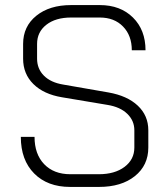

<svg xmlns="http://www.w3.org/2000/svg" viewBox="-20 -728 660 756"><path d="M62 -189H116Q116 -121 154 -81.5Q192 -42 257 -42H369Q432 -42 470.5 -71Q509 -100 509 -147V-215Q509 -253 481 -280Q453 -307 403 -315L224 -345Q152 -357 111.5 -397Q71 -437 71 -497V-555Q71 -624 123 -666Q175 -708 260 -708H373Q454 -708 503.5 -659Q553 -610 553 -530H499Q499 -588 464.5 -623.5Q430 -659 373 -659H260Q199 -659 162.5 -630.5Q126 -602 126 -555V-497Q126 -457 153 -430Q180 -403 229 -395L407 -364Q481 -351 522.5 -312Q564 -273 564 -215V-147Q564 -77 511 -34.5Q458 8 370 8H256Q167 8 114.5 -45Q62 -98 62 -189Z"/></svg>

Font: Bai Jamjuree Light
Style: Regular
Weight: 300
Designer: Katatrad Aksorn Co.,Ltd.
Foundry: Cadson Demak Co.,Ltd.
Version: Version 1.000; ttfautohint (v1.6)